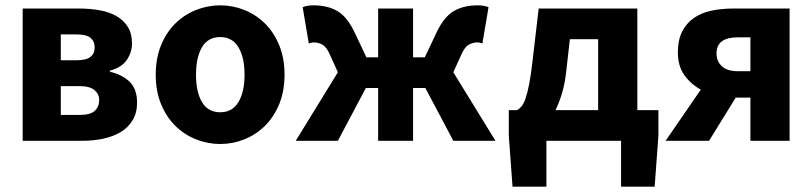

<svg xmlns="http://www.w3.org/2000/svg" viewBox="-20 -528 3045 720"><path d="M65 0V-496H276Q318 -496 354 -489.5Q390 -483 417 -467.5Q444 -452 459.5 -427Q475 -402 475 -365Q475 -333 456 -304Q437 -275 392 -263V-259Q439 -248 466.5 -221Q494 -194 494 -143Q494 -105 477.5 -77.5Q461 -50 433 -33Q405 -16 367.5 -8Q330 0 288 0ZM208 -302H266Q303 -302 319 -314.5Q335 -327 335 -350Q335 -373 319.5 -386Q304 -399 267 -399H208ZM208 -97H279Q319 -97 335.5 -112.5Q352 -128 352 -153Q352 -175 334.5 -190Q317 -205 278 -205H208Z M806 12Q759 12 715 -5.5Q671 -23 637.5 -56Q604 -89 584 -137.5Q564 -186 564 -248Q564 -310 584 -358.5Q604 -407 637.5 -440Q671 -473 715 -490.5Q759 -508 806 -508Q853 -508 896.5 -490.5Q940 -473 973.5 -440Q1007 -407 1027 -358.5Q1047 -310 1047 -248Q1047 -186 1027 -137.5Q1007 -89 973.5 -56Q940 -23 896.5 -5.5Q853 12 806 12ZM806 -107Q851 -107 874 -145Q897 -183 897 -248Q897 -313 874 -351Q851 -389 806 -389Q760 -389 737.5 -351Q715 -313 715 -248Q715 -183 737.5 -145Q760 -107 806 -107Z M1089 0 1247 -257 1219 -319Q1206 -350 1190.5 -359.5Q1175 -369 1157 -369Q1152 -369 1147.5 -368Q1143 -367 1138 -365L1115 -501Q1132 -508 1155 -508Q1209 -508 1246 -486Q1283 -464 1311 -404L1354 -313H1398V-496H1529V-313H1573L1616 -404Q1644 -464 1681 -486Q1718 -508 1772 -508Q1795 -508 1812 -501L1789 -365Q1784 -367 1779.5 -368Q1775 -369 1770 -369Q1752 -369 1736.5 -359.5Q1721 -350 1708 -319L1680 -257L1838 0H1680L1575 -198H1529V0H1398V-198H1352L1247 0Z M2029 0V172H1902L1888 -19V-115H1919Q1928 -120 1936 -129.5Q1944 -139 1951 -159.5Q1958 -180 1964.5 -213Q1971 -246 1977 -299L2000 -496H2370V-115H2449V-19L2435 172H2309V0ZM2104 -266Q2099 -217 2088 -180Q2077 -143 2063 -115H2223V-381H2117Z M2794 0V-162H2739L2639 0H2476L2608 -192Q2571 -212 2546.5 -246Q2522 -280 2522 -332Q2522 -378 2538 -409.5Q2554 -441 2582 -460.5Q2610 -480 2648 -488Q2686 -496 2729 -496H2941V0ZM2747 -261H2794V-388H2747Q2667 -388 2667 -328Q2667 -298 2687 -279.5Q2707 -261 2747 -261Z"/></svg>

Font: hySource Sans Pro
Style: Bold
Weight: 700
Designer: Paul D. Hunt
Foundry: Adobe Systems Incorporated
Version: Version 2.021;PS 2.000;hotconv 1.0.86;makeotf.lib2.5.63406